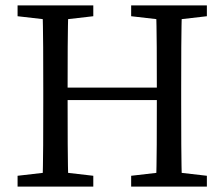

<svg xmlns="http://www.w3.org/2000/svg" viewBox="-20 -690 830 710"><path d="M45 0H325V-40L195 -55H175L45 -40V0ZM137 0H233C230 -103 230 -207 230 -330V-360C230 -465 230 -569 233 -670H137C140 -567 140 -463 140 -360V-310C140 -205 140 -101 137 0ZM185 -320H605V-366H185V-320ZM465 0H745V-40L615 -55H595L465 -40V0ZM557 0H653C650 -103 650 -207 650 -310V-360C650 -465 650 -569 653 -670H557C560 -567 560 -463 560 -360V-330C560 -205 560 -101 557 0ZM45 -630 175 -615H195L325 -630V-670H45V-630ZM465 -630 595 -615H615L745 -630V-670H465V-630Z"/></svg>

Font: Source Serif Variable
Style: Regular
Weight: 389
Designer: Frank Grießhammer
Foundry: Adobe Systems Incorporated
Version: Version 3.001;hotconv 1.0.111;makeotfexe 2.5.65597